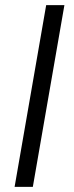

<svg xmlns="http://www.w3.org/2000/svg" viewBox="-20 -731 291 751"><path d="M108.4 0H37.1L160.6 -710.9H231.9Z"/></svg>

Font: Roboto
Style: Italic
Weight: 400
Italic angle: -12°
Designer: Google
Version: Version 2.134; 2016; ttfautohint (v1.6)